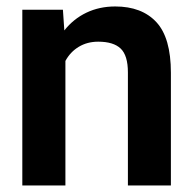

<svg xmlns="http://www.w3.org/2000/svg" viewBox="-20 -565 589 585"><path d="M48 -535.3H171.7L176 -472.3Q204 -507.7 243.5 -526.5Q283 -545.3 331 -545.3Q412 -545.3 456.3 -497.7Q500.7 -450 500.7 -343.3V0H369.7V-344.3Q369.7 -396 347.7 -417Q325.7 -438 279.3 -438Q246 -438 220.2 -422.5Q194.3 -407 179.3 -379.3V0H48Z"/></svg>

Font: FreesentationVF
Style: Regular
Weight: 400
Designer: glyphs from Roboto by Christian Robertson / Hangul glyphs from Noto Sans CJK(Source Han Sans) by Jang Soo-young and Kang
Foundry: PT&
Version: Version 2.001;Glyphs 3.3.1 (3343)